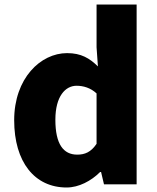

<svg xmlns="http://www.w3.org/2000/svg" viewBox="-20 -819 698 853"><path d="M276 14C330 14 385 -15 425 -55H429L442 0H587V-799H409V-609L415 -524C378 -560 341 -583 278 -583C160 -583 43 -471 43 -285C43 -99 134 14 276 14ZM323 -132C262 -132 226 -178 226 -287C226 -392 271 -438 320 -438C350 -438 382 -429 409 -404V-180C384 -143 357 -132 323 -132Z"/></svg>

Font: Noto Sans JP Black
Style: Regular
Weight: 900
Designer: Ryoko NISHIZUKA  (kana, bopomofo & ideographs); Paul D. Hunt (Latin, Greek & Cyrillic); Sandoll Communications , Soo-you
Foundry: Adobe
Version: Version 2.002;hotconv 1.0.116;makeotfexe 2.5.65601